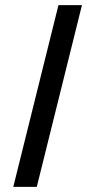

<svg xmlns="http://www.w3.org/2000/svg" viewBox="-20 -732 341 752"><path d="M32 0 209 -712H301L124 0Z"/></svg>

Font: CST
Style: Italic
Weight: 400
Italic angle: -14°
Version: Version 1.00